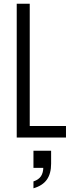

<svg xmlns="http://www.w3.org/2000/svg" viewBox="-20 -740 415 1033"><path d="M70 0V-720H140V0ZM112 0V-62H335V0ZM160 273V236Q188 227 200.5 208Q213 189 213 159L240 163H160V71H255V141Q255 194 232 226.5Q209 259 160 273Z"/></svg>

Font: Instrument Sans Condensed
Style: Regular
Weight: 400
Width: 3
Designer: Rodrigo Fuenzalida
Foundry: fragTYPE
Version: Version 1.000;gftools[0.9.28]